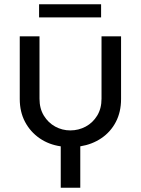

<svg xmlns="http://www.w3.org/2000/svg" viewBox="-20 -681 663 904"><path d="M266 203V8Q210 0 166.5 -30Q123 -60 98 -107Q73 -154 73 -215V-510H166V-216Q166 -170 186.5 -136.5Q207 -103 240 -85Q273 -67 311 -67Q350 -67 383.5 -85Q417 -103 437.5 -136.5Q458 -170 458 -216V-510H550V-215Q550 -154 525.5 -107Q501 -60 457.5 -30.5Q414 -1 358 8V203ZM164 -599V-661H456V-599Z"/></svg>

Font: MuseoModerno
Style: Regular
Weight: 400
Designer: Pablo Cosgaya, Héctor Gatti, Marcela Romero, and the Authors of The MuseoModerno Project.
Foundry: Omnibus-Type Team
Version: Version 1.001